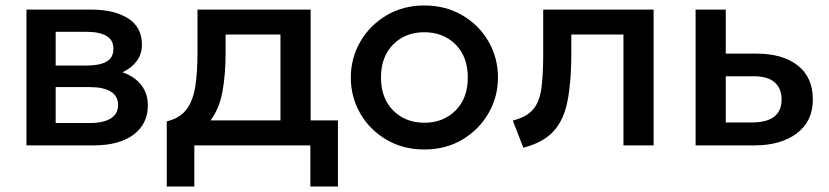

<svg xmlns="http://www.w3.org/2000/svg" viewBox="-20 -530 3022 700"><path d="M76.5 0V-495H312.5Q396.5 -495 447 -463Q497.5 -431 497.5 -367Q497.5 -332.5 478.2 -307Q459 -281.5 426.5 -266.5Q471 -251 495 -220Q519 -189 519 -146Q519 -78 466.8 -39Q414.5 0 322.5 0ZM296 -414H183V-291H296Q342.5 -291 368 -305.2Q393.5 -319.5 393.5 -352Q393.5 -384.5 367.8 -399.2Q342 -414 296 -414ZM183 -81.5H307.5Q356.5 -81.5 383.5 -98Q410.5 -114.5 410.5 -147.5Q410.5 -179.5 384 -196Q357.5 -212.5 307.5 -212.5H183Z M588 150V-87.5Q635.5 -99 659.5 -130.5Q683.5 -162 691.8 -213.8Q700 -265.5 700 -338.5V-495H1112.5V-91H1212V150H1111.5V0H688.5V150ZM802.5 -338.5Q802.5 -258 791 -195.8Q779.5 -133.5 747.5 -91H1002.5V-404H802.5Z M1527 15Q1449.5 15 1388.8 -20.8Q1328 -56.5 1293.5 -116.2Q1259 -176 1259 -247.5Q1259 -318 1293.5 -377.8Q1328 -437.5 1388.8 -473.8Q1449.5 -510 1527 -510Q1605 -510 1665.8 -474.2Q1726.5 -438.5 1761 -378.8Q1795.5 -319 1795.5 -247.5Q1795.5 -177 1761 -117.2Q1726.5 -57.5 1666 -21.2Q1605.5 15 1527 15ZM1527 -82.5Q1596 -82.5 1640.8 -127Q1685.5 -171.5 1685.5 -247.5Q1685.5 -323.5 1640.8 -368Q1596 -412.5 1527 -412.5Q1458 -412.5 1413.5 -368Q1369 -323.5 1369 -247.5Q1369 -171.5 1413.8 -127Q1458.5 -82.5 1527 -82.5Z M1888 8.5 1849.5 -90.5Q1900.5 -103.5 1924 -131.5Q1947.5 -159.5 1954 -209.5Q1960.5 -259.5 1960.5 -338.5V-495H2363V0H2253V-404H2063V-338.5Q2063 -232.5 2049.2 -162.2Q2035.5 -92 1997.8 -51Q1960 -10 1888 8.5Z M2516 0V-495H2626V-334.5H2737.5Q2833 -334.5 2888.2 -291.5Q2943.5 -248.5 2943.5 -167Q2943.5 -88 2885.2 -44Q2827 0 2731 0ZM2626 -83.5H2720.5Q2829.5 -83.5 2829.5 -167Q2829.5 -208 2804 -230Q2778.5 -252 2729 -252H2626Z"/></svg>

Font: Geologica
Style: Regular
Weight: 400
Designer: Sindre Bremnes, Frode Helland
Foundry: Monokrom Skriftforlag AS
Version: Version 1.010; ttfautohint (v1.8.4.7-5d5b);gftools[0.9.28]